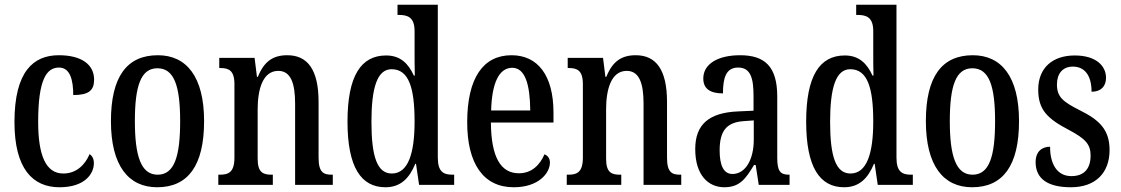

<svg xmlns="http://www.w3.org/2000/svg" viewBox="-20 -780 4730 810"><path d="M231 10C339 10 376 -48 376 -91C376 -111 369 -122 358 -130C340 -87 304 -48 247 -48C173 -48 141 -125 141 -266C141 -444 176 -495 229 -495C276 -495 289 -442 289 -379C355 -379 377 -399 377 -444C377 -507 325 -547 228 -547C122 -547 41 -480 41 -265C41 -68 118 10 231 10Z M643 10C773 10 841 -81 841 -269C841 -456 767 -547 646 -547C515 -547 448 -456 448 -269C448 -81 522 10 643 10ZM645 -43C575 -43 549 -121 549 -269C549 -417 574 -492 644 -492C715 -492 740 -417 740 -269C740 -121 716 -43 645 -43Z M901 0H1131V-43H1126C1091 -43 1067 -51 1067 -110V-319C1067 -402 1088 -481 1154 -481C1207 -481 1225 -428 1225 -343V0H1384V-43H1380C1345 -43 1324 -52 1324 -115V-350C1324 -487 1277 -547 1192 -547C1132 -547 1094 -521 1068 -456H1064L1054 -536H905V-493H909C944 -493 969 -484 969 -425V-115C969 -52 943 -43 907 -43H901Z M1606 10C1670 10 1707 -28 1732 -89H1735L1748 0H1896V-43H1889C1851 -43 1827 -55 1827 -115V-760H1657V-717H1663C1699 -717 1729 -708 1729 -649V-567C1729 -530 1729 -492 1730 -461H1726C1703 -511 1670 -546 1609 -546C1503 -546 1446 -460 1446 -267C1446 -75 1503 10 1606 10ZM1633 -48C1571 -48 1547 -120 1547 -266C1547 -409 1571 -488 1632 -488C1705 -488 1729 -409 1729 -267C1729 -133 1702 -48 1633 -48Z M2147 10C2254 10 2300 -51 2300 -94C2300 -113 2290 -124 2277 -129C2258 -85 2224 -49 2169 -49C2093 -49 2052 -116 2051 -263H2315V-305C2315 -463 2248 -547 2138 -547C2019 -547 1951 -452 1951 -264C1951 -90 2019 10 2147 10ZM2217 -314H2052C2055 -429 2085 -494 2141 -494C2196 -494 2216 -422 2217 -314Z M2371 0H2601V-43H2596C2561 -43 2537 -51 2537 -110V-319C2537 -402 2558 -481 2624 -481C2677 -481 2695 -428 2695 -343V0H2854V-43H2850C2815 -43 2794 -52 2794 -115V-350C2794 -487 2747 -547 2662 -547C2602 -547 2564 -521 2538 -456H2534L2524 -536H2375V-493H2379C2414 -493 2439 -484 2439 -425V-115C2439 -52 2413 -43 2377 -43H2371Z M3036 10C3102 10 3127 -28 3161 -84H3168L3181 0H3311V-43H3308C3271 -43 3259 -59 3259 -115V-373C3259 -500 3206 -547 3102 -547C3010 -547 2947 -511 2947 -449C2947 -407 2974 -386 3030 -386C3030 -452 3043 -495 3094 -495C3148 -495 3159 -448 3159 -373V-313L3094 -310C2973 -305 2913 -257 2913 -151C2913 -41 2968 10 3036 10ZM3070 -46C3032 -46 3016 -84 3016 -145C3016 -223 3041 -264 3118 -269L3160 -272V-191C3160 -107 3125 -46 3070 -46Z M3541 10C3605 10 3642 -28 3667 -89H3670L3683 0H3831V-43H3824C3786 -43 3762 -55 3762 -115V-760H3592V-717H3598C3634 -717 3664 -708 3664 -649V-567C3664 -530 3664 -492 3665 -461H3661C3638 -511 3605 -546 3544 -546C3438 -546 3381 -460 3381 -267C3381 -75 3438 10 3541 10ZM3568 -48C3506 -48 3482 -120 3482 -266C3482 -409 3506 -488 3567 -488C3640 -488 3664 -409 3664 -267C3664 -133 3637 -48 3568 -48Z M4081 10C4211 10 4279 -81 4279 -269C4279 -456 4205 -547 4084 -547C3953 -547 3886 -456 3886 -269C3886 -81 3960 10 4081 10ZM4083 -43C4013 -43 3987 -121 3987 -269C3987 -417 4012 -492 4082 -492C4153 -492 4178 -417 4178 -269C4178 -121 4154 -43 4083 -43Z M4498 10C4602 10 4661 -51 4661 -147C4661 -233 4618 -274 4535 -315C4464 -351 4439 -371 4439 -424C4439 -469 4463 -499 4506 -499C4555 -499 4585 -463 4585 -393C4625 -393 4646 -416 4646 -452C4646 -502 4604 -546 4514 -546C4422 -546 4360 -495 4360 -402C4360 -316 4399 -279 4491 -231C4558 -195 4581 -172 4581 -124C4581 -70 4555 -37 4500 -37C4440 -37 4410 -87 4410 -161C4378 -161 4349 -143 4349 -96C4349 -26 4400 10 4498 10Z"/></svg>

Font: Noto Serif Ethiopic ExtraCondensed Medium
Style: Regular
Weight: 500
Width: 2
Designer: Monotype Design Team
Foundry: Monotype Imaging Inc.
Version: Version 2.102